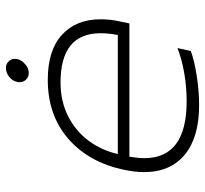

<svg xmlns="http://www.w3.org/2000/svg" viewBox="-42 -634 691 647"><g transform="rotate(-90 303.5 -310.5)"><path d="M350 -590Q350 -595 351 -598Q354 -614 368 -625Q382 -636 398 -636Q413 -636 422 -625Q431 -614 428 -598Q424 -582 410 -570.5Q396 -559 381 -559Q368 -559 359 -568Q350 -577 350 -590ZM47 -171Q47 -201 55 -239Q80 -357 159.5 -426Q239 -495 358 -495Q458 -495 510 -447Q562 -399 562 -317Q562 -284 555 -253L548 -220H99Q94 -190 94 -170Q94 -27 286 -27Q333 -27 380 -35Q427 -43 465 -58L455 -13Q423 -1 371 7Q319 15 273 15Q164 15 105.5 -33.5Q47 -82 47 -171ZM509 -259Q515 -289 515 -317Q515 -452 349 -452Q286 -452 235.5 -426.5Q185 -401 152.5 -357Q120 -313 108 -259Z"/></g></svg>

Font: Prompt ExtraLight
Style: Italic
Weight: 275
Italic angle: -12°
Designer: Katatrad Team
Foundry: CadsonDemak
Version: Version 1.000